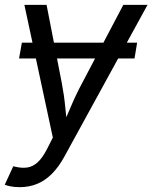

<svg xmlns="http://www.w3.org/2000/svg" viewBox="-29 -566 630 794"><path d="M538.1 -389.6 527.3 -324.2H49.8L61.5 -389.6ZM-9.3 197.8 25.9 121.6 34.2 123.5Q61 129.9 83.7 126.7Q106.4 123.5 126.7 105.2Q147 86.9 166.5 48.3L189.5 2.9L71.8 -545.9H163.6L226.6 -222.2Q236.3 -171.9 241 -121.8Q245.6 -71.8 252 -24.9H219.7Q241.7 -71.8 262.7 -121.8Q283.7 -171.9 310.5 -222.2L481 -545.9H581.1L237.3 81.5Q213.9 124.5 185.8 152.6Q157.7 180.7 124.8 194.3Q91.8 208 52.7 208Q31.2 208 14.4 204.6Q-2.4 201.2 -9.3 197.8Z"/></svg>

Font: Inter
Style: Italic
Weight: 400
Italic angle: -9.3988°
Designer: Rasmus Andersson
Foundry: rsms
Version: Version 4.001;git-66647c0bb